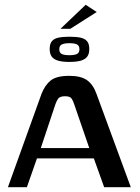

<svg xmlns="http://www.w3.org/2000/svg" viewBox="-20 -780 583 800"><path d="M13 0 153 -389Q167 -425 191 -444.5Q215 -464 269 -464Q317 -464 342.5 -446Q368 -428 382 -389L525 0H414L371 -120H134L92 0ZM150 -163H352L289 -346Q285 -359 278.5 -369Q272 -379 251 -379Q229 -379 222 -368.5Q215 -358 211 -346ZM268 -522Q241 -522 223 -527Q205 -532 196 -543.5Q187 -555 187 -576Q187 -597 196 -608Q205 -619 223 -623Q241 -627 269 -627Q298 -627 316 -623Q334 -619 343 -608Q352 -597 352 -576Q352 -555 343 -543.5Q334 -532 316 -527Q298 -522 268 -522ZM269 -550Q290 -550 300.5 -555Q311 -560 311 -575Q311 -590 300.5 -595Q290 -600 269 -600Q249 -600 238 -595Q227 -590 227 -575Q227 -560 237.5 -555Q248 -550 269 -550ZM232 -660 337 -760 383 -730 273 -660Z"/></svg>

Font: Genos Thin Medium
Style: Regular
Weight: 500
Version: Version 1.010